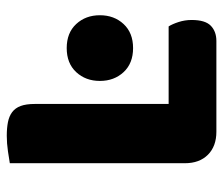

<svg xmlns="http://www.w3.org/2000/svg" viewBox="-66 -590 659 567"><g transform="rotate(-90 263.5 -306.5)"><path d="M158 3Q115 3 90 -22Q65 -47 65 -90V-607Q76 -609 100 -612.5Q124 -616 146 -616Q169 -616 186.5 -612.5Q204 -609 216 -600Q228 -591 234 -575Q240 -559 240 -533V-138H469Q476 -127 482 -108.5Q488 -90 488 -70Q488 -30 471 -13.5Q454 3 426 3ZM308 -341Q308 -383 334 -411Q360 -439 405 -439Q450 -439 476 -411Q502 -383 502 -341Q502 -299 476 -271Q450 -243 405 -243Q360 -243 334 -271Q308 -299 308 -341Z"/></g></svg>

Font: Baloo Da
Style: Regular
Weight: 400
Designer: Noopur Datye and Ek Type
Foundry: Ek Type
Version: Version 1.443;PS 1.000;hotconv 16.6.51;makeotf.lib2.5.65220;